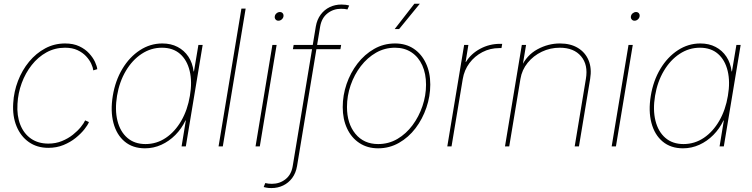

<svg xmlns="http://www.w3.org/2000/svg" viewBox="-20 -773 3974 1014"><path d="M235.4 7.8Q175.8 7.8 132.6 -22.5Q89.4 -52.7 67.4 -106Q45.4 -159.2 49.8 -228Q53.2 -289.1 75 -345.7Q96.7 -402.3 133.5 -447Q170.4 -491.7 218.8 -517.6Q267.1 -543.5 323.7 -543.5Q367.2 -543.5 398.7 -528.6Q430.2 -513.7 450.7 -491.2Q471.2 -468.8 481.7 -446Q492.2 -423.3 493.7 -407.7L472.7 -401.4Q471.2 -416 461.9 -436.3Q452.6 -456.5 434.8 -475.8Q417 -495.1 389.4 -508.1Q361.8 -521 323.7 -521Q270 -521 225.3 -496.3Q180.7 -471.7 147.5 -429.4Q114.3 -387.2 94.7 -334.2Q75.2 -281.2 72.3 -224.6Q68.4 -161.6 87.2 -114.3Q106 -66.9 143.8 -40.8Q181.6 -14.6 235.4 -14.6Q274.4 -14.6 307.1 -28.1Q339.8 -41.5 365 -61.5Q390.1 -81.5 406.7 -102.1Q423.3 -122.6 429.7 -137.2L449.7 -128.4Q443.4 -112.3 425.3 -89.6Q407.2 -66.9 379.4 -44.4Q351.6 -22 315.2 -7.1Q278.8 7.8 235.4 7.8Z M745.6 10.3Q681.2 10.3 638.4 -25.4Q595.7 -61 579.1 -123.8Q562.5 -186.5 575.7 -267.1Q588.9 -347.2 626.5 -409.7Q664.1 -472.2 718.8 -507.8Q773.4 -543.5 837.4 -543.5Q882.8 -543.5 918 -525.1Q953.1 -506.8 975.1 -473.6Q997.1 -440.4 1002.4 -396H1004.4L1027.8 -535.6H1050.3L961.4 0H939L961.4 -136.7H959.5Q939 -93.3 906 -60.1Q873 -26.9 832 -8.3Q791 10.3 745.6 10.3ZM748.5 -12.2Q807.1 -12.2 855.7 -44.9Q904.3 -77.6 937.5 -135.3Q970.7 -192.9 982.9 -267.1Q995.6 -340.8 981.7 -398.4Q967.8 -456.1 930.7 -488.5Q893.6 -521 835 -521Q777.3 -521 728 -488.5Q678.7 -456.1 644.5 -398.4Q610.4 -340.8 598.1 -267.1Q585.9 -192.9 600.3 -135.3Q614.7 -77.6 652.6 -44.9Q690.4 -12.2 748.5 -12.2Z M1277.3 -727.5 1156.7 0H1134.3L1254.9 -727.5Z M1329.6 0 1418.5 -535.6H1440.9L1352.1 0ZM1450.2 -663.6Q1440.9 -663.6 1435.3 -670.4Q1429.7 -677.2 1431.2 -686.5Q1432.6 -696.3 1440.7 -702.9Q1448.7 -709.5 1458 -709.5Q1467.8 -709.5 1473.1 -702.9Q1478.5 -696.3 1477.1 -686.5Q1475.6 -677.2 1467.8 -670.4Q1460 -663.6 1450.2 -663.6Z M1781.7 -535.6 1777.8 -513.2H1526.9L1530.8 -535.6ZM1414.1 220.2Q1405.8 220.2 1398.9 219.7Q1392.1 219.2 1385.5 217.8Q1378.9 216.3 1372.6 214.8L1380.9 193.8Q1389.6 195.8 1397.7 196.8Q1405.8 197.8 1416 197.8Q1457 197.8 1487.8 173.6Q1518.6 149.4 1525.9 104L1647.9 -633.3Q1654.3 -669.9 1673.6 -695.8Q1692.9 -721.7 1721.2 -735.4Q1749.5 -749 1782.7 -749Q1794.9 -749 1804.7 -747.8Q1814.5 -746.6 1824.2 -743.7L1814.9 -723.1Q1806.6 -725.1 1799.3 -725.8Q1792 -726.6 1780.8 -726.6Q1740.2 -726.6 1709.5 -702.4Q1678.7 -678.2 1670.9 -633.3L1548.8 104Q1542.5 141.1 1523.2 167Q1503.9 192.9 1475.6 206.5Q1447.3 220.2 1414.1 220.2Z M1977.1 10.3Q1920.4 10.3 1878.2 -17.6Q1835.9 -45.4 1813 -94.5Q1790 -143.6 1790 -207.5Q1790 -269.5 1810.3 -329.1Q1830.6 -388.7 1867.9 -437.3Q1905.3 -485.8 1955.8 -514.6Q2006.3 -543.5 2066.4 -543.5Q2123 -543.5 2164.6 -515.9Q2206.1 -488.3 2229.2 -439.2Q2252.4 -390.1 2252.4 -326.2Q2252.4 -264.6 2231.9 -204.6Q2211.4 -144.5 2174.6 -95.9Q2137.7 -47.4 2087.2 -18.6Q2036.6 10.3 1977.1 10.3ZM1977.1 -12.2Q2032.7 -12.2 2078.9 -39.3Q2125 -66.4 2158.7 -111.8Q2192.4 -157.2 2211.2 -212.9Q2230 -268.6 2230 -325.7Q2230 -383.8 2210.2 -427.7Q2190.4 -471.7 2153.6 -496.3Q2116.7 -521 2065.9 -521Q2012.2 -521 1966.3 -494.9Q1920.4 -468.8 1885.7 -423.8Q1851.1 -378.9 1831.8 -323Q1812.5 -267.1 1812.5 -208Q1812.5 -120.6 1856.9 -66.4Q1901.4 -12.2 1977.1 -12.2ZM2064.5 -619.6 2168.5 -753.4H2197.3L2087.9 -619.6Z M2342.3 0 2431.2 -535.6H2453.6L2439 -445.8H2440.9Q2467.3 -489.3 2515.9 -515.4Q2564.5 -541.5 2620.6 -541.5Q2625 -541.5 2626.5 -541.5Q2627.9 -541.5 2632.3 -541.5L2628.4 -519Q2626 -519 2623.5 -519Q2621.1 -519 2616.7 -519Q2568.8 -519 2527.8 -497.8Q2486.8 -476.6 2459.2 -439.7Q2431.6 -402.8 2423.8 -355L2364.7 0Z M2728.5 -356 2669.4 0H2647L2735.8 -535.6H2758.3L2738.8 -418.5L2732.9 -418.9Q2761.2 -481.4 2818.1 -512.5Q2875 -543.5 2937 -543.5Q2993.2 -543.5 3032.2 -519.8Q3071.3 -496.1 3088.6 -454.1Q3106 -412.1 3096.7 -356L3037.6 0H3015.1L3074.2 -356.4Q3086.9 -430.7 3048.8 -475.8Q3010.7 -521 2936.5 -521Q2885.7 -521 2841.3 -499.8Q2796.9 -478.5 2766.6 -441.2Q2736.3 -403.8 2728.5 -356Z M3210.4 0 3299.3 -535.6H3321.8L3232.9 0ZM3331.1 -663.6Q3321.8 -663.6 3316.2 -670.4Q3310.5 -677.2 3312 -686.5Q3313.5 -696.3 3321.5 -702.9Q3329.6 -709.5 3338.9 -709.5Q3348.6 -709.5 3354 -702.9Q3359.4 -696.3 3357.9 -686.5Q3356.4 -677.2 3348.6 -670.4Q3340.8 -663.6 3331.1 -663.6Z M3586.9 10.3Q3522.5 10.3 3479.7 -25.4Q3437 -61 3420.4 -123.8Q3403.8 -186.5 3417 -267.1Q3430.2 -347.2 3467.8 -409.7Q3505.4 -472.2 3560.1 -507.8Q3614.7 -543.5 3678.7 -543.5Q3724.1 -543.5 3759.3 -525.1Q3794.4 -506.8 3816.4 -473.6Q3838.4 -440.4 3843.8 -396H3845.7L3869.1 -535.6H3891.6L3802.7 0H3780.3L3802.7 -136.7H3800.8Q3780.3 -93.3 3747.3 -60.1Q3714.4 -26.9 3673.3 -8.3Q3632.3 10.3 3586.9 10.3ZM3589.8 -12.2Q3648.4 -12.2 3697 -44.9Q3745.6 -77.6 3778.8 -135.3Q3812 -192.9 3824.2 -267.1Q3836.9 -340.8 3823 -398.4Q3809.1 -456.1 3772 -488.5Q3734.9 -521 3676.3 -521Q3618.7 -521 3569.3 -488.5Q3520 -456.1 3485.8 -398.4Q3451.7 -340.8 3439.5 -267.1Q3427.2 -192.9 3441.7 -135.3Q3456.1 -77.6 3493.9 -44.9Q3531.7 -12.2 3589.8 -12.2Z"/></svg>

Font: Inter 20pt Thin
Style: Italic
Weight: 250
Italic angle: -9.3988°
Version: Version 4.001;git-66647c0bb